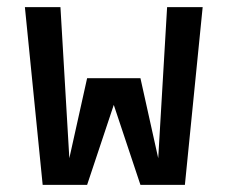

<svg xmlns="http://www.w3.org/2000/svg" viewBox="-20 -520 640 540"><path d="M375 0H500L550 -500H450L425 -75L375 -300H225L175 -75L150 -500H50L100 0H225L300 -225Z"/></svg>

Font: LS-VG5000
Style: Regular
Weight: 400
Designer: Justin Bihan, 2021
Foundry: Justin Bihan, 2021
Version: Version 1.000;Glyphs 3.1.2 (3151)